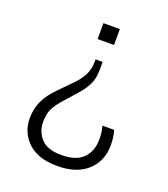

<svg xmlns="http://www.w3.org/2000/svg" viewBox="-111 -475 645 737"><g transform="rotate(20 211.0 -107.0)"><path d="M206 181Q128 181 86.5 142Q45 103 45 44Q45 5 60 -27Q75 -59 109 -93L162 -147Q181 -167 193 -190Q205 -213 205 -241V-254H234V-222Q234 -186 221.5 -161Q209 -136 189 -114L144 -63Q122 -39 110 -16.5Q98 6 98 40Q98 79 123.5 107.5Q149 136 207 136Q267 136 295.5 107Q324 78 324 29Q324 16 322.5 3.5Q321 -9 317 -24H365Q369 -10 371 4.5Q373 19 373 35Q373 101 329 141Q285 181 206 181ZM186 -330V-395H253V-330Z"/></g></svg>

Font: Rokkitt SemiBold Light
Style: Regular
Weight: 300
Version: Version 3.103